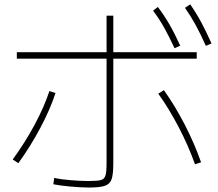

<svg xmlns="http://www.w3.org/2000/svg" viewBox="-20 -837 978 863"><path d="M219.7 -8.8 223.6 -37.1Q250 -31.2 295.4 -27.3Q340.8 -23.4 377 -23.4Q418.5 -23.4 433.8 -27.8Q449.2 -32.2 454.1 -48.1Q459 -64 459 -105.5V-573.2H55.7V-602.5H459V-766.6H489.3V-602.5H864.3V-573.2H489.3V-103.5Q489.3 -53.7 481.7 -31.7Q474.1 -9.8 451.9 -2Q429.7 5.9 379.9 5.9Q344.2 5.9 296.4 1.5Q248.5 -2.9 219.7 -8.8ZM202.1 -427.7 229.5 -418.9Q205.6 -345.7 162.1 -263.7Q118.7 -181.6 62.5 -103.5L37.1 -120.1Q92.3 -195.8 135.3 -275.6Q178.2 -355.5 202.1 -427.7ZM691.4 -416 716.8 -431.6Q766.6 -361.8 810.3 -277.1Q854 -192.4 883.8 -107.4L856.4 -98.6Q826.7 -182.1 783.2 -265.4Q739.7 -348.6 691.4 -416ZM668 -789.1 689.5 -805.7Q718.8 -767.1 742.4 -725.8Q766.1 -684.6 790 -631.8L764.6 -620.1Q738.8 -675.8 716.6 -715.1Q694.3 -754.4 668 -789.1ZM811.5 -801.8 835 -817.4Q862.3 -778.3 884.8 -736.3Q907.2 -694.3 930.7 -641.6L905.3 -630.9Q880.9 -685.5 858.9 -725.6Q836.9 -765.6 811.5 -801.8Z"/></svg>

Font: Pretendard Thin
Style: Regular
Weight: 100
Designer: Base glyphs from Inter by Rasmus Andersson; Hangeul glyphs from Noto Sans CJK(Source Han Sans) by Jang Soo-young and Kan
Foundry: Kil Hyung-jin
Version: Version 1.309